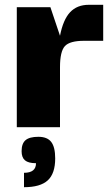

<svg xmlns="http://www.w3.org/2000/svg" viewBox="-20 -530 460 800"><path d="M230 -250V0H50V-500H190L230 -381Q243 -448 272 -479Q301 -510 350 -510H410V-360H330Q271 -360 250.5 -338Q230 -316 230 -250ZM210 130Q210 193 179 221.5Q148 250 80 250V190Q130 190 130 150Q98 150 84 138Q70 126 70 100Q70 68 86.5 54Q103 40 140 40Q177 40 193.5 61.5Q210 83 210 130Z"/></svg>

Font: Fivo Sans Modern Heavy
Style: Regular
Weight: 900
Designer: Alexander Slobzheninov
Foundry: Alexander Slobzheninov
Version: 1.0